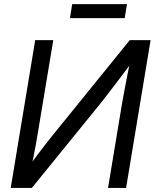

<svg xmlns="http://www.w3.org/2000/svg" viewBox="-20 -925 761 945"><path d="M600.6 0H511.7L581.5 -420.4Q585 -439 590.8 -471.2Q596.7 -503.4 605.5 -548.6Q614.3 -593.8 626 -649.9L634.8 -626Q596.2 -574.2 564.9 -533.2Q533.7 -492.2 510.7 -462.2Q487.8 -432.1 472.2 -413.1L136.7 0H32.7L153.3 -727.5H242.2L165 -263.2Q162.1 -245.6 156.5 -214.1Q150.9 -182.6 143.8 -147.5Q136.7 -112.3 129.9 -83L123 -105.5Q144.5 -136.7 167 -166.5Q189.5 -196.3 209 -221.2Q228.5 -246.1 241.2 -261.7L618.7 -727.5H721.2ZM605 -904.8 593.8 -835.9H324.2L335.4 -904.8Z"/></svg>

Font: Inter 28pt
Style: Italic
Weight: 400
Italic angle: -9.3988°
Designer: Rasmus Andersson
Foundry: rsms
Version: Version 4.001;git-66647c0bb